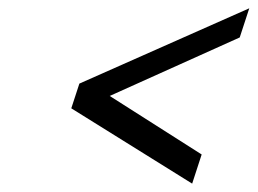

<svg xmlns="http://www.w3.org/2000/svg" viewBox="-20 -435 621 463"><path d="M443.4 7.8 151.9 -173.8 171.4 -233.4 581.1 -415 558.1 -344.7 244.6 -203.6 466.3 -62.5Z"/></svg>

Font: RIT Rachana
Style: Italic
Weight: 400
Designer: Hussain KH
Version: 1.5.2